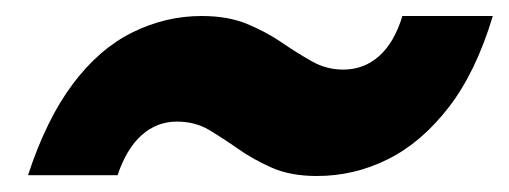

<svg xmlns="http://www.w3.org/2000/svg" viewBox="-20 -437 636 240"><path d="M376 -217Q343 -217 319.5 -227.5Q296 -238 277.5 -251Q259 -264 241.5 -274.5Q224 -285 201 -285Q176 -285 157 -268Q138 -251 127 -218H15Q38 -288 71 -332Q104 -376 145.5 -396.5Q187 -417 232 -417Q265 -417 289 -407Q313 -397 332 -384Q351 -371 369.5 -360.5Q388 -350 409 -350Q435 -350 454 -367Q473 -384 483 -417H596Q575 -347 541 -303Q507 -259 465 -238Q423 -217 376 -217Z"/></svg>

Font: DM Sans Black
Style: Italic
Weight: 900
Italic angle: -10°
Designer: Colophon Foundry, Jonny Pinhorn
Foundry: Colophon Foundry
Version: Version 4.004;gftools[0.9.30]